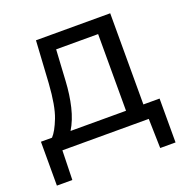

<svg xmlns="http://www.w3.org/2000/svg" viewBox="-116 -603 819 847"><g transform="rotate(-20 293.0 -179.0)"><path d="M9.5 138V-68H61.5Q82 -89.5 102.5 -142Q123 -194.5 130 -298Q133.5 -359 136.5 -405Q139.5 -451 142 -496H490.5V-68H566.5V138H494.5L491 0H85.5L82 138ZM203.5 -283Q200 -219.5 186.8 -164Q173.5 -108.5 148.5 -68H409V-428H212Q210 -395.5 208 -361Q206 -326 203.5 -283Z"/></g></svg>

Font: Heraclito
Style: Regular
Weight: 400
Designer: Kostas Bartsokas (font) & Cristiano Sobral (main changes)
Foundry: Kostas Bartsokas (font) & Cristiano Sobral (main changes)
Version: Version 1.00;July 8, 2020;FontCreator 13.0.0.2655 64-bit